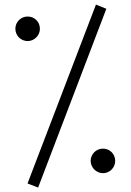

<svg xmlns="http://www.w3.org/2000/svg" viewBox="-20 -739 577 848"><path d="M101.6 71.3 403.8 -718.8 449.7 -700.2 148.4 89.4ZM488.8 -28.3Q488.8 -17.6 484.6 -7.6Q480.5 2.4 473.1 9.8Q465.8 17.1 456.1 21.5Q446.3 25.9 435.1 25.9Q423.8 25.9 413.8 21.5Q403.8 17.1 396.5 9.8Q389.2 2.4 384.8 -7.6Q380.4 -17.6 380.4 -28.8Q380.4 -40 384.8 -49.8Q389.2 -59.6 396.5 -66.9Q403.8 -74.2 413.8 -78.4Q423.8 -82.5 434.6 -82.5Q446.3 -82.5 456.1 -78.4Q465.8 -74.2 473.1 -66.9Q480.5 -59.6 484.6 -49.6Q488.8 -39.6 488.8 -28.3ZM156.2 -611.3Q156.2 -600.6 151.9 -590.8Q147.5 -581.1 140.1 -573.7Q132.8 -566.4 123 -562Q113.3 -557.6 102.1 -557.6Q90.8 -557.6 80.8 -562Q70.8 -566.4 63.5 -573.7Q56.2 -581.1 52 -591.1Q47.9 -601.1 47.9 -612.3Q47.9 -623.5 52.2 -633.3Q56.6 -643.1 64 -650.4Q71.3 -657.7 81.1 -661.9Q90.8 -666 101.6 -666Q125 -666 140.6 -650.4Q156.2 -634.8 156.2 -611.3Z"/></svg>

Font: XB Niloofar
Style: Regular
Weight: 400
Designer: Behnam
Foundry: Irmug
Version: Version 7.201 2008